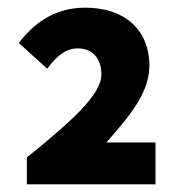

<svg xmlns="http://www.w3.org/2000/svg" viewBox="-20 -906 472 500"><path d="M50 -426H385V-535H257C316 -602 369 -664 369 -734C369 -831 302 -886 202 -886C133 -886 76 -856 29 -794L103 -727C127 -760 152 -780 182 -780C221 -780 244 -754 244 -712C244 -658 161 -586 50 -496Z"/></svg>

Font: Noto Sans Korean Black
Style: Bold
Weight: 900
Designer: Ryoko NISHIZUKA (kana & ideographs); Paul D. Hunt (Latin, Greek & Cyrillic); Wenlong ZHANG (bopomofo); Sandoll Communica
Foundry: Adobe Systems Incorporated
Version: Version 1.000;PS 1;hotconv 1.0.78;makeotf.lib2.5.61930